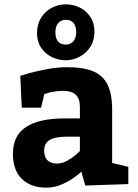

<svg xmlns="http://www.w3.org/2000/svg" viewBox="-20 -862 641 892"><path d="M195.8 9.8Q122.6 9.8 81.3 -31Q40 -71.8 40 -147Q40 -232.9 101.6 -272.5Q163.1 -312 280.8 -312H351.1V-367.2Q351.1 -440.4 273.9 -439.9Q251 -439.9 231.4 -436.5Q211.9 -433.1 200.4 -429.4Q189 -425.8 186 -424.8L170.9 -361.8H81.1L74.2 -509.8Q83 -512.7 117.4 -522.5Q151.9 -532.2 200 -541Q248 -549.8 291 -549.8Q368.2 -549.8 413.6 -530.5Q459 -511.2 480 -468Q501 -424.8 501 -352.1V-105L576.2 -86.9V-6.8L376 0L357.9 -64.9Q357.9 -63 332 -43Q306.2 -22.9 270 -6.6Q233.9 9.8 195.8 9.8ZM244.1 -102.1Q268.1 -102.1 291.5 -115Q314.9 -127.9 331.1 -141.8Q347.2 -155.8 351.1 -160.2V-227.1H293.9Q235.8 -227.1 210.4 -211.4Q185.1 -195.8 185.1 -162.1Q185.1 -132.8 200.4 -117.4Q215.8 -102.1 244.1 -102.1ZM286.1 -841.8Q320.3 -841.8 350.6 -826.9Q380.9 -812 399.9 -783.4Q418.9 -754.9 418.9 -714.8Q418.9 -674.8 399.9 -644.8Q380.9 -614.7 349.9 -598.4Q318.8 -582 286.1 -582Q252 -582 220.9 -596.9Q189.9 -611.8 170.9 -640.4Q151.9 -668.9 151.9 -709Q151.9 -749 170.9 -779.5Q189.9 -810.1 220.9 -825.9Q252 -841.8 286.1 -841.8ZM286.1 -654.8Q307.1 -654.8 320.6 -669.9Q334 -685.1 334 -712.9Q334 -740.7 321.5 -755.4Q309.1 -770 286.1 -770Q264.2 -770 250.7 -754.9Q237.3 -739.7 237.3 -711.9Q237.3 -684.1 249.8 -669.4Q262.2 -654.8 286.1 -654.8ZM0 0Z"/></svg>

Font: Kadwa
Style: Regular
Weight: 400
Designer: Sol Matas
Foundry: Sol Matas
Version: Version 1.000;PS 001.000;hotconv 1.0.70;makeotf.lib2.5.58329